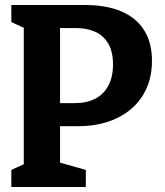

<svg xmlns="http://www.w3.org/2000/svg" viewBox="-20 -750 660 770"><path d="M25.5 -68.5 108.2 -106.6 75.4 -50.4V-680L108.2 -623.4L25.5 -661.5V-730H220.8V-50.8L188.2 -107L324.2 -68.5V0H25.5ZM193.8 -336.5H282Q327.7 -336.5 361.7 -354Q395.8 -371.6 414.5 -406.4Q433.2 -441.2 433.2 -491.9Q433.2 -544 413.4 -576.5Q393.6 -609 360.2 -623.2Q326.8 -637.5 283.7 -637.5H181.3V-730H320.2Q405 -730 465.2 -705Q525.3 -679.9 557.4 -629.7Q589.5 -579.5 589.5 -506.2Q589.5 -427.4 553.2 -368.2Q516.9 -309.1 449.5 -276.5Q382.2 -243.8 291.5 -243.8H193.8Z"/></svg>

Font: Monaspace Xenon Var ExtraLight
Style: Regular
Weight: 200
Designer: Riley Cran and the Lettermatic Team
Version: Version 1.200 (Monaspace Xenon Var)